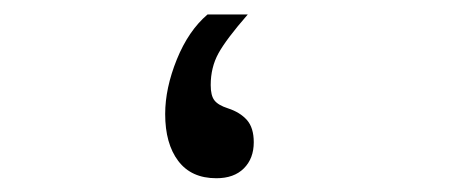

<svg xmlns="http://www.w3.org/2000/svg" viewBox="-20 -254 640 272"><path d="M214 -92.5Q214 -129 230.5 -169.8Q247 -210.5 274 -233.5H331Q300.5 -198.5 289.5 -178.5Q278.5 -158.5 278.5 -133.5Q278.5 -118.5 283.8 -111.8Q289 -105 303 -100.5Q320 -95 329.8 -84Q339.5 -73 339.5 -52.5Q339.5 -29.5 325.5 -15.5Q311.5 -1.5 286.5 -1.5Q251 -1.5 232.5 -26Q214 -50.5 214 -92.5Z"/></svg>

Font: JuliaMono Medium
Style: Regular
Weight: 500
Monospace: yes
Designer: cormullion
Foundry: corm
Version: Version 0.054; ttfautohint (v1.8.4)